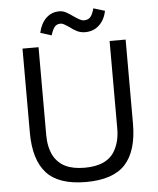

<svg xmlns="http://www.w3.org/2000/svg" viewBox="-58 -909 795 969"><g transform="rotate(-5 339.0 -424.0)"><path d="M77.5 0ZM77.5 -262.5V-687.5H158.8V-242.5Q158.8 -181.2 181.2 -137.5Q202.5 -98.8 240.6 -80Q278.8 -61.2 338.8 -61.2Q456.2 -61.2 495 -137.5Q518.8 -182.5 518.8 -242.5V-687.5H600V-262.5Q600 -123.8 538.1 -56.2Q476.2 11.2 338.8 11.2Q201.2 11.2 139.4 -56.2Q77.5 -123.8 77.5 -262.5ZM350 -826.2Q383.8 -802.5 397.5 -802.5Q421.2 -802.5 432.5 -816.2Q443.8 -830 451.2 -858.8L508.8 -841.2Q500 -796.2 471.2 -769.4Q442.5 -742.5 400 -742.5Q377.5 -742.5 358.8 -751.9Q340 -761.2 321.2 -776.2Q316.2 -778.8 303.1 -787.5Q290 -796.2 280 -796.2Q260 -796.2 249.4 -783.1Q238.8 -770 230 -741.2L173.8 -758.8Q183.8 -805 211.2 -831.9Q238.8 -858.8 278.8 -858.8Q296.2 -858.8 311.9 -850.6Q327.5 -842.5 350 -826.2Z"/></g></svg>

Font: Cambay
Style: Regular
Weight: 400
Designer: Pooja Saxena
Foundry: Pooja Saxena
Version: Version 1.181;PS 001.181;hotconv 1.0.70;makeotf.lib2.5.58329